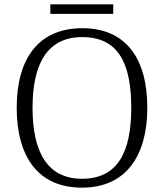

<svg xmlns="http://www.w3.org/2000/svg" viewBox="-20 -855 757 885"><path d="M212 -791H502V-835H212ZM358 10C560 10 659 -136 659 -358C659 -585 561 -725 359 -725C158 -725 57 -585 57 -359C57 -132 156 10 358 10ZM358 -31C200 -31 130 -152 130 -358C130 -564 200 -684 359 -684C525 -684 585 -564 585 -358C585 -153 522 -31 358 -31Z"/></svg>

Font: Noto Serif Light
Style: Regular
Weight: 300
Designer: Monotype Design Team
Foundry: Monotype Imaging Inc.
Version: Version 2.013